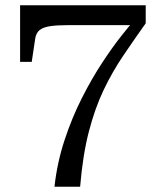

<svg xmlns="http://www.w3.org/2000/svg" viewBox="-20 -629 600 726"><path d="M239 -534H495L489 -554Q472 -535 439 -493.5Q406 -452 366.5 -392Q327 -332 289.5 -258Q252 -184 224 -99Q196 -14 186 77H283Q293 -43 316 -131.5Q339 -220 372 -289Q405 -358 446 -418.5Q487 -479 531 -541V-609H56V-395H100L113 -482Q116 -504 129.5 -515Q143 -526 169.5 -530Q196 -534 239 -534Z"/></svg>

Font: Roboto Serif 72pt
Style: Regular
Weight: 400
Designer: Greg Gazdowicz
Foundry: Commercial Type
Version: Version 1.008